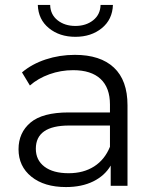

<svg xmlns="http://www.w3.org/2000/svg" viewBox="-20 -752 630 777"><path d="M496 -326V0H428V-82Q404 -41 357.5 -18Q311 5 247 5Q159 5 107 -37Q55 -79 55 -148Q55 -215 103.5 -256Q152 -297 258 -297H425V-329Q425 -397 387 -432.5Q349 -468 276 -468Q226 -468 180 -451.5Q134 -435 101 -406L69 -459Q109 -493 165 -511.5Q221 -530 283 -530Q386 -530 441 -478.5Q496 -427 496 -326ZM425 -158V-244H260Q125 -244 125 -150Q125 -104 160 -77.5Q195 -51 258 -51Q318 -51 361 -78.5Q404 -106 425 -158ZM133 -732H183Q184 -693 213 -670Q242 -647 285 -647Q328 -647 357 -670Q386 -693 387 -732H437Q435 -673 392 -638Q349 -603 285 -603Q221 -603 178 -638Q135 -673 133 -732Z"/></svg>

Font: Montserrat-Regular
Style: Regular
Weight: 400
Version: Version 7.200